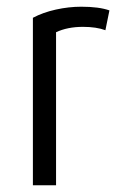

<svg xmlns="http://www.w3.org/2000/svg" viewBox="-20 -552 353 572"><path d="M78 0V-499Q108 -515 146.5 -523.5Q185 -532 222 -532Q275 -532 306 -521L294 -462Q267 -472 227 -472Q204 -472 184 -468Q164 -464 147 -456V0Z"/></svg>

Font: Ubuntu Sans Condensed
Style: Regular
Weight: 400
Width: 3
Designer: Dalton Maag Ltd
Foundry: Dalton Maag Ltd
Version: Version 1.006; ttfautohint (v1.8.4.7-5d5b)